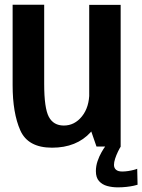

<svg xmlns="http://www.w3.org/2000/svg" viewBox="-20 -615 598 806"><path d="M385 0H486.5V-594.5H354.5V-88ZM165.5 -595H33V-257.5Q33 -140.5 65.2 -67.8Q97.5 5 198.5 5Q301.5 5 360.8 -60.2Q420 -125.5 420 -200.5L355 -227Q355 -165 324 -126.5Q293 -88 248 -88Q204.5 -88 185 -124.5Q165.5 -161 165.5 -262.5ZM474.5 171.5Q494 171.5 511.2 169.5Q528.5 167.5 541 164.8Q553.5 162 557.5 160.5L556 93.5Q552 95.5 541.5 98.2Q531 101 518 103Q505 105 493 105Q475.5 105 467 97.5Q458.5 90 458.5 77Q458.5 66 463.2 51.2Q468 36.5 475 22Q482 7.5 487 0H421.5Q415 8.5 405.8 24.8Q396.5 41 389.5 61.5Q382.5 82 382.5 103.5Q382.5 130.5 395.8 145.2Q409 160 430 165.8Q451 171.5 474.5 171.5Z"/></svg>

Font: Anybody SemiCondensed SemiBold
Style: Regular
Weight: 600
Width: 4
Version: Version 1.113;gftools[0.9.25]